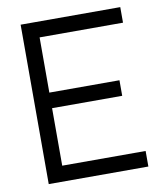

<svg xmlns="http://www.w3.org/2000/svg" viewBox="-81 -787 733 854"><g transform="rotate(-10 285.0 -360.0)"><path d="M520 0H70V-720H520V-649.7H143.3V-400.3H460V-330H143.3V-70.3H520Z"/></g></svg>

Font: Manrope Variable Light
Style: Regular
Weight: 200
Designer: Mikhail Sharanda
Foundry: Mikhail Sharanda
Version: Version 4.505